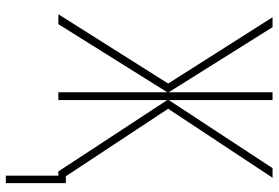

<svg xmlns="http://www.w3.org/2000/svg" viewBox="-164 -590 929 640"><g transform="rotate(90 300.0 -269.5)"><path d="M590 -25V175H565V0H551L313 -363V0H287V-363L60 0H27L258 -366L37 -714H70L287 -368V-714H313V-368L540 -714H572L342 -366L567 -25Z"/></g></svg>

Font: Noto Sans Mono UI Thin
Style: Regular
Weight: 250
Monospace: yes
Designer: Monotype Design team
Foundry: Monotype Imaging Inc.
Version: Version 1.000